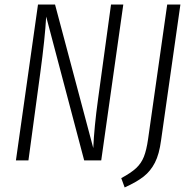

<svg xmlns="http://www.w3.org/2000/svg" viewBox="-20 -705 836 844"><path d="M425 0H350L183 -632Q178 -539 157 -384L105 0H50L147 -685H222L390 -54Q394 -146 411 -269L468 -685H522ZM688 -88Q680 -27 661 10Q642 47 611.5 71Q581 95 528 119L513 78Q556 55 578.5 34Q601 13 612.5 -16Q624 -45 631 -94L715 -685H773Z"/></svg>

Font: Fira Sans Extra Condensed Light
Style: Italic
Weight: 300
Width: 3
Italic angle: -8°
Designer: Carrois Corporate & Edenspiekermann AG
Foundry: Carrois Corporate GbR & Edenspiekermann AG
Version: Version 4.203